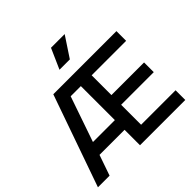

<svg xmlns="http://www.w3.org/2000/svg" viewBox="-240 -1239 1469 1469"><g transform="rotate(-45 494.5 -504.5)"><path d="M11 0H137L195 -167H466V0H956V-105H583V-321H936V-426H583V-640H956V-745H273ZM229 -272 356 -640H466V-272ZM439 -844H551L660 -1009H512Z"/></g></svg>

Font: Mluvka SemiBold
Style: Regular
Weight: 600
Designer: Modified by Jiří Krblich, Original typeface by Gumpita Rahayu
Foundry: Gumpita Rahayu & Jiří Krblich
Version: Version 2.000;Glyphs 3.1.1 (3134)